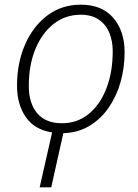

<svg xmlns="http://www.w3.org/2000/svg" viewBox="-20 -560 590 820"><path d="M149.4 240.2 202.6 5.4Q128.4 -5.4 90.6 -59.3Q52.7 -113.3 52.7 -194.3Q52.7 -290.5 86.7 -368.9Q120.6 -447.3 181.9 -493.7Q243.2 -540 325.2 -540Q415.5 -540 463.9 -483.6Q512.2 -427.2 512.2 -336.9Q512.2 -271 494.9 -209.7Q477.5 -148.4 444.1 -100.1Q410.6 -51.8 362.1 -22.5Q313.5 6.8 250.5 8.8L198.7 240.2ZM245.1 -33.7Q310.5 -33.7 359.1 -73.5Q407.7 -113.3 434.6 -182.9Q461.4 -252.4 461.4 -341.3Q461.4 -384.3 447 -419.7Q432.6 -455.1 402.1 -476.1Q371.6 -497.1 324.7 -497.1Q259.8 -497.1 209.7 -458.3Q159.7 -419.4 131.3 -350.8Q103 -282.2 103 -192.9Q103 -119.1 138.9 -76.4Q174.8 -33.7 245.1 -33.7Z"/></svg>

Font: Open Sans Light
Style: Italic
Weight: 300
Italic angle: -12°
Designer: Monotype Design Team
Foundry: Monotype Imaging Inc.
Version: Version 3.003; ttfautohint (v1.8.4)